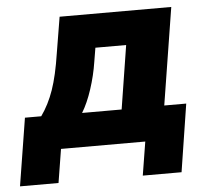

<svg xmlns="http://www.w3.org/2000/svg" viewBox="-84 -559 795 740"><g transform="rotate(-5 313.5 -189.0)"><path d="M-36 130 6 -132H69Q99 -174 118 -228.5Q137 -283 150 -369L173 -508H605L545 -132H630L589 130H439L460 0H134L113 130ZM227 -131H380L419 -377H300L291 -323Q283 -271 266 -219Q249 -167 227 -131Z"/></g></svg>

Font: Winston ExtraBold
Style: Italic
Weight: 800
Italic angle: -9°
Designer: Original fonts by Vernon Adams / Changes by Cristiano Sobral
Foundry: Original fonts by Vernon Adams / Changes by Cristiano Sobral
Version: Version 2.503;July 17, 2020;FontCreator 13.0.0.2655 64-bit